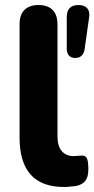

<svg xmlns="http://www.w3.org/2000/svg" viewBox="-20 -734 376 765"><path d="M235 11Q146 11 102 -38.5Q58 -88 58 -186V-637Q58 -675 77.5 -694.5Q97 -714 134 -714Q170 -714 189.5 -694.5Q209 -675 209 -637V-192Q209 -151 226.5 -131.5Q244 -112 273 -112Q281 -112 288 -113Q295 -114 303 -114Q319 -116 325.5 -104.5Q332 -93 332 -59Q332 -29 320 -13.5Q308 2 283 7Q273 8 260 9.5Q247 11 235 11ZM279 -503Q264 -503 255 -512.5Q246 -522 246 -540V-666Q246 -714 293 -714Q317 -714 328 -700.5Q339 -687 335 -664L317 -537Q311 -503 279 -503Z"/></svg>

Font: Nunito ExtraLight ExtraBold
Style: Regular
Weight: 800
Version: Version 3.602